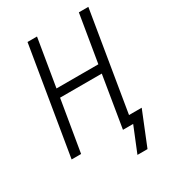

<svg xmlns="http://www.w3.org/2000/svg" viewBox="-214 -852 1028 1140"><g transform="rotate(-30 300.0 -281.5)"><path d="M456 172H387L457 0H387L445 -352H159L100 0H35L157 -735H222L168 -410H455L509 -735H574L462 -58H549Z"/></g></svg>

Font: Iosevka Curly Light Extended
Style: Italic
Weight: 300
Width: 7
Italic angle: -9°
Monospace: yes
Designer: Belleve Invis
Foundry: Belleve Invis
Version: Version 11.1.0; ttfautohint (v1.8.3)